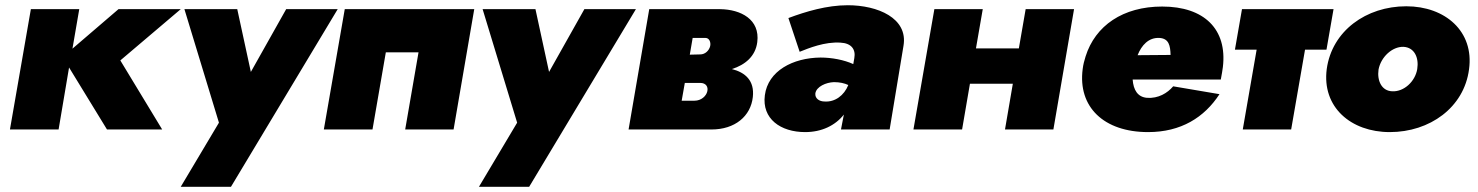

<svg xmlns="http://www.w3.org/2000/svg" viewBox="-20 -495 5651 734"><path d="M98 -460 18 0H204L244 -237L389 0H600L440 -264L671 -460H433L257 -309L283 -460Z M1271 -460H1074L939 -220L887 -460H685L817 -26L671 219H863Z M1793 -460H1298L1218 0H1404L1455 -295H1580L1529 0H1714Z M2411 -460H2214L2079 -220L2027 -460H1825L1957 -26L1811 219H2003Z M2462 -460 2383 0H2700C2790 0 2850 -51 2858 -124C2865 -187 2829 -218 2778 -231C2828 -247 2868 -279 2875 -334C2886 -421 2812 -459 2733 -460ZM2677 -350C2692 -350 2698 -333 2695 -319C2691 -302 2676 -287 2657 -287L2617 -286L2628 -350ZM2657 -178C2679 -178 2688 -163 2684 -146C2680 -128 2661 -110 2635 -110H2586L2598 -178Z M3037 -297C3072 -311 3133 -336 3193 -332C3235 -330 3252 -306 3246 -273L3242 -250C3207 -266 3160 -275 3117 -275C3011 -274 2916 -224 2904 -131C2892 -41 2964 10 3058 10C3121 10 3173 -15 3206 -57L3195 0H3381L3434 -320C3452 -426 3335 -475 3221 -475C3141 -475 3061 -451 2994 -426ZM3097 -138C3101 -164 3138 -180 3168 -181C3190 -181 3208 -177 3223 -170C3207 -130 3172 -104 3132 -107C3113 -107 3095 -118 3097 -138Z M3552 -460 3472 0H3658L3688 -175H3852L3822 0H4007L4086 -460H3901L3875 -310H3711L3737 -460Z M4642 -135 4465 -165C4443 -139 4408 -118 4365 -121C4329 -124 4313 -151 4310 -191H4647C4651 -209 4653 -227 4655 -239C4672 -383 4584 -470 4423 -470C4273 -470 4167 -397 4130 -279C4125 -263 4121 -248 4119 -231C4100 -86 4200 10 4369 10C4495 10 4584 -46 4642 -135ZM4412 -350C4449 -348 4454 -320 4455 -285L4329 -284C4344 -322 4371 -352 4412 -350Z M4728 -460 4701 -305H4784L4731 0H4916L4969 -305H5051L5078 -460Z M5052 -231C5033 -86 5144 10 5293 10C5446 10 5577 -84 5596 -230C5616 -375 5505 -471 5356 -471C5203 -471 5072 -377 5052 -231ZM5250 -229C5259 -277 5302 -317 5345 -316C5387 -314 5405 -275 5398 -231C5390 -183 5347 -144 5303 -146C5262 -147 5244 -186 5250 -229Z"/></svg>

Font: Jost* Black
Style: Italic
Weight: 900
Italic angle: -10°
Version: Version 3.7